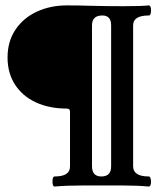

<svg xmlns="http://www.w3.org/2000/svg" viewBox="-20 -683 585 707"><path d="M173.3 -14.6Q173.3 -33.2 181.2 -33.2Q237.8 -33.2 237.8 -69.8V-272Q237.8 -283.2 226.1 -283.2Q161.1 -283.2 111.8 -306.2Q62.5 -329.1 35.2 -371.6Q7.8 -414.1 7.8 -471.2Q7.8 -530.3 36.9 -573.7Q65.9 -617.2 115.7 -640.1Q165.5 -663.1 226.1 -663.1Q268.6 -663.1 317.4 -661.6Q366.7 -660.2 435.1 -660.2Q503.4 -660.2 527.8 -663.1Q536.1 -663.1 536.1 -644.5Q536.1 -626 527.8 -626Q470.2 -626 470.2 -589.8V-70.8Q470.2 -33.2 527.8 -33.2Q535.2 -33.2 536.1 -14.6Q536.1 3.9 527.8 3.9Q486.3 0 433.1 0H283.2Q222.7 0 181.2 3.9Q173.3 3.9 173.3 -14.6ZM389.2 -69.8V-589.8Q389.2 -626 356.9 -626Q318.8 -626 318.8 -589.8V-70.8Q318.8 -33.2 353 -33.2Q389.2 -33.2 389.2 -69.8Z"/></svg>

Font: JuniusX
Style: Bold
Weight: 700
Designer: Peter S. Baker
Foundry: Briery Creek Software
Version: Version 1.004